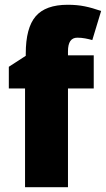

<svg xmlns="http://www.w3.org/2000/svg" viewBox="-20 -878 444 805"><path d="M373 -507H265V-93H85V-507H17V-598L88 -644V-653Q88 -761 129.5 -809.5Q171 -858 264 -858Q303 -858 335 -851.5Q367 -845 404 -832L367 -710Q353 -714 337 -717Q321 -720 304 -720Q265 -720 265 -663V-646H373Z"/></svg>

Font: Noto Sans Telugu UI SemiCondensed Black
Style: Regular
Weight: 900
Width: 4
Designer: Jelle Bosma - Monotype Design Team
Foundry: Monotype Imaging Inc.
Version: Version 2.005; ttfautohint (v1.8.4.7-5d5b)